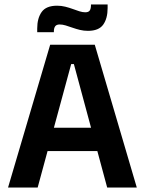

<svg xmlns="http://www.w3.org/2000/svg" viewBox="-20 -839 648 859"><path d="M148.5 0H16L204.5 -639H404L592 0H459.5L310.5 -552.5H298.5ZM448 -163H159V-267.5H448ZM373.5 -701Q355 -701 337.5 -705.2Q320 -709.5 304 -715.2Q288 -721 273.8 -725.2Q259.5 -729.5 247 -729.5Q233 -729.5 227 -721.5Q221 -713.5 221 -698V-695H146.5V-711.5Q146.5 -757.5 166.5 -785.5Q186.5 -813.5 235.5 -813.5Q254.5 -813.5 272.2 -809Q290 -804.5 305.5 -798.8Q321 -793 335.2 -788.5Q349.5 -784 361.5 -784Q376 -784 381.5 -792Q387 -800 387 -816V-819H461.5V-803Q461.5 -756.5 441.8 -728.8Q422 -701 373.5 -701Z"/></svg>

Font: Anek Kannada SemiBold
Style: Regular
Weight: 600
Version: Version 1.003